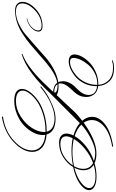

<svg xmlns="http://www.w3.org/2000/svg" viewBox="383 -1416 1251 2073"><g transform="rotate(-90 1008.5 -379.5)"><path d="M1058 -419Q1044 -419 1044 -413Q1044 -407 1052 -400Q1072 -384 1117 -384Q1129 -384 1136 -385Q1112 -419 1058 -419ZM259 -218Q341 -233 415.5 -233Q490 -233 552 -220Q573 -260 573 -290Q573 -353 490 -353Q419 -353 357.5 -314.5Q296 -276 259 -218ZM307 9Q344 23 400.5 23Q457 23 549 -24Q645 -73 699 -127Q654 -174 575 -199Q540 -136 469 -79Q398 -22 307 9ZM207 -103Q207 -152 234 -202Q134 -177 74 -130.5Q14 -84 14 -41Q14 -11 46.5 7.5Q79 26 141 26Q203 26 265 6Q207 -30 207 -103ZM545 -208Q480 -223 405.5 -223Q331 -223 251 -206Q222 -156 222 -106Q222 -34 285 0Q369 -31 439 -89Q509 -147 545 -208ZM1129 45H1144Q1203 45 1257 17Q1311 -11 1345.5 -52Q1380 -93 1400 -136Q1420 -179 1420 -212Q1420 -249 1374 -249Q1342 -249 1301 -229Q1260 -209 1221 -173.5Q1182 -138 1155.5 -81Q1129 -24 1129 40ZM621 -514H635Q725 -514 808.5 -539.5Q892 -565 947 -603Q1002 -641 1034.5 -683.5Q1067 -726 1067 -760Q1067 -794 1038.5 -813.5Q1010 -833 954 -833Q869 -833 790 -783Q711 -733 665.5 -663Q620 -593 620 -531ZM783 -985 786 -973Q630 -951 525.5 -854.5Q421 -758 421 -660Q421 -602 463 -563.5Q505 -525 589 -516Q587 -534 587 -544Q587 -594 615 -647.5Q643 -701 691 -746.5Q739 -792 811 -821.5Q883 -851 953.5 -851Q1024 -851 1054.5 -828.5Q1085 -806 1085 -767Q1085 -728 1052 -682.5Q1019 -637 962 -596Q905 -555 816.5 -528Q728 -501 629 -501H623Q645 -416 770 -416Q834 -416 923 -454Q1012 -492 1106 -570L1112 -562Q1082 -536 1036 -504.5Q990 -473 910 -439Q830 -405 765 -405Q621 -405 593 -502Q500 -509 452.5 -551Q405 -593 405 -656Q405 -757 511.5 -857Q618 -957 783 -985ZM1463 -772 1460 -762Q1333 -716 1165 -548Q1145 -528 1053 -431H1056Q1075 -431 1104 -421.5Q1133 -412 1151 -387Q1241 -402 1352 -494Q1402 -534 1454.5 -581.5Q1507 -629 1562.5 -675Q1618 -721 1675 -758Q1802 -842 1931 -842Q1978 -842 2001.5 -820.5Q2025 -799 2025 -764Q2025 -691 1946.5 -618.5Q1868 -546 1761 -546Q1733 -546 1718.5 -558Q1704 -570 1704 -590Q1704 -627 1745 -666.5Q1786 -706 1846 -717V-712Q1789 -700 1752.5 -663.5Q1716 -627 1716 -594Q1716 -556 1764 -556Q1857 -556 1932.5 -626.5Q2008 -697 2008 -765Q2008 -833 1918 -833Q1855 -833 1788.5 -802Q1722 -771 1666.5 -724Q1611 -677 1547 -620Q1483 -563 1426 -513Q1369 -463 1297.5 -424.5Q1226 -386 1157 -376Q1168 -357 1168 -324.5Q1168 -292 1153 -259.5Q1138 -227 1116 -204Q1094 -181 1072 -158Q1020 -105 1020 -50Q1020 33 1115 43V34Q1115 -33 1142.5 -91Q1170 -149 1211.5 -185.5Q1253 -222 1298.5 -242.5Q1344 -263 1380 -263Q1457 -263 1457 -200Q1457 -164 1432.5 -119.5Q1408 -75 1367 -36Q1326 3 1265.5 29.5Q1205 56 1140 56H1129Q1134 127 1181.5 171.5Q1229 216 1321 216Q1353 216 1389 204L1397 209Q1366 226 1307 226Q1217 226 1169.5 178.5Q1122 131 1116 55Q1054 48 1026 10.5Q998 -27 998 -71Q998 -115 1013 -146.5Q1028 -178 1050 -202Q1072 -226 1094 -250Q1145 -306 1145 -355Q1145 -362 1141 -374Q1130 -373 1109 -373Q1053 -373 1018 -393L830 -193Q809 -170 741 -117Q784 -68 784 -11Q784 66 702.5 129.5Q621 193 462 217V206Q601 184 675 122.5Q749 61 749 -14Q749 -60 720 -101Q529 36 389 36Q325 36 283 16Q210 37 139 37Q68 37 30 14.5Q-8 -8 -8 -43Q-8 -91 58 -140.5Q124 -190 241 -215Q280 -280 349.5 -323.5Q419 -367 502 -367Q553 -367 578 -345.5Q603 -324 603 -288Q603 -252 582 -212Q663 -189 716 -143L1051 -477Q1138 -573 1247 -656.5Q1356 -740 1463 -772Z"/></g></svg>

Font: Monsieur La Doulaise
Style: Regular
Weight: 400
Designer: Alejandro Paul
Foundry: Alejandro Paul
Version: Version 1.000